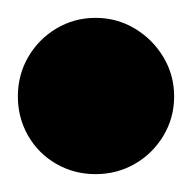

<svg xmlns="http://www.w3.org/2000/svg" viewBox="-57 -818 215 215"><path d="M-37 -710Q-37 -686 -25.5 -666Q-14 -646 6 -634.5Q26 -623 50 -623Q74 -623 94 -634.5Q114 -646 126 -666Q138 -686 138 -710Q138 -734 126 -754Q114 -774 94 -786Q74 -798 50 -798Q26 -798 6 -786Q-14 -774 -25.5 -754Q-37 -734 -37 -710Z"/></svg>

Font: Linefont
Style: Bold
Weight: 700
Monospace: yes
Version: Version 3.002;gftools[0.9.33]